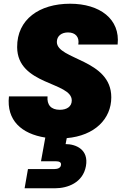

<svg xmlns="http://www.w3.org/2000/svg" viewBox="-20 -736 672 1030"><path d="M577 -214C577 -419 285 -415 285 -511C285 -543 310 -562 345 -562C385 -562 407 -537 400 -497H611C626 -634 515 -716 356 -716C191 -716 71 -632 72 -483C73 -278 365 -298 365 -197C365 -164 338 -147 301 -147C253 -147 231 -174 235 -219H28C14 -90 96 -18 223 2L200 129H278C299 129 310 135 307 150C305 164 291 171 271 171H130L112 274H275C343 274 425 244 441 155C457 66 387 37 332 37L338 5C488 -8 577 -98 577 -214Z"/></svg>

Font: SVN-Poppins ExtraBold
Style: Italic
Weight: 800
Italic angle: -10°
Designer: Ninad Kale (Devanagari), Jonny Pinhorn (Latin)
Foundry: Indian Type Foundry
Version: Version 3.002 2017